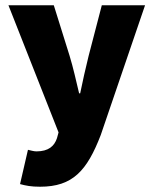

<svg xmlns="http://www.w3.org/2000/svg" viewBox="-20 -520 582 728"><path d="M132 188C256 188 310 127 362 -8L530 -500H366L316 -308C304 -260 294 -214 284 -166H280C268 -216 258 -262 244 -308L184 -500H12L202 -18L196 4C186 34 164 54 118 54C108 54 95 50 86 48L56 178C78 184 98 188 132 188Z"/></svg>

Font: Giro Sans Black
Style: Regular
Weight: 900
Designer: Paul D. Hunt
Foundry: Adobe Systems Incorporated
Version: Version 1.000;PS 1.0;hotconv 1.0.88;makeotf.lib2.5.647800